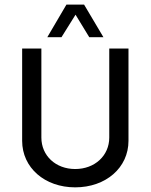

<svg xmlns="http://www.w3.org/2000/svg" viewBox="-20 -806 654 834"><path d="M185.5 -644.5H247.1L308.1 -742.2L367.7 -644.5H429.2L345.2 -786.1H268.6ZM306.6 7.8C439.9 7.8 538.1 -77.6 538.1 -194.3V-595.2H454.6V-208.5C454.6 -129.9 391.6 -71.8 306.6 -71.8C221.7 -71.8 159.7 -129.9 159.7 -208.5V-595.2H76.2V-194.3C76.2 -77.6 174.3 7.8 306.6 7.8Z"/></svg>

Font: Now Medium
Style: Regular
Weight: 500
Designer: Alfredo Marco Pradil
Foundry: Alfredo Marco Pradil
Version: Version 1.200;hotconv 1.0.109;makeotfexe 2.5.65596